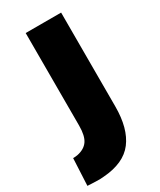

<svg xmlns="http://www.w3.org/2000/svg" viewBox="-223 -610 741 887"><g transform="rotate(-30 147.0 -166.0)"><path d="M264 -43Q264 74 215 138.5Q166 203 55 211Q38 213 13 212Q-12 211 -31 210L-24 66Q-11 66 0 64Q39 56 57 30Q75 4 75 -50V-544H264Z"/></g></svg>

Font: Georama Extended
Style: Bold
Weight: 700
Width: 7
Designer: Jean-Baptiste Levee
Foundry: Production Type
Version: Version 1.000